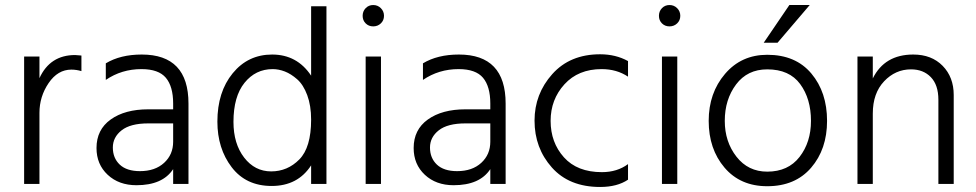

<svg xmlns="http://www.w3.org/2000/svg" viewBox="-20 -732 3885 764"><path d="M137 -507H76V0H137V-283C137 -326.3 149.2 -365.8 173.5 -401.5C197.8 -437.2 228 -455 264 -455C277.3 -455 290.7 -453 304 -449V-511C292 -512.3 283.7 -513 279 -513C212.3 -513 165 -482.3 137 -421Z M669 -241V-168C669 -134 657 -106 633 -84C609 -62 577 -51 537 -51C501.7 -51 474.8 -59.7 456.5 -77C438.2 -94.3 429 -117 429 -145C429 -172.3 440.7 -195.2 464 -213.5C487.3 -231.8 522.7 -241 570 -241ZM401 -414C443 -442.7 490.3 -457 543 -457C588.3 -457 620.7 -445.5 640 -422.5C659.3 -399.5 669 -365.3 669 -320V-297H570C508 -297 458.2 -283.5 420.5 -256.5C382.8 -229.5 364 -191.7 364 -143C364 -99.7 378.8 -64.2 408.5 -36.5C438.2 -8.8 476.3 5 523 5C592.3 5 641 -16.3 669 -59V0H730V-320C730 -450 668 -515 544 -515C487.3 -515 439.7 -503.3 401 -480Z M1059 -50C1015.7 -50 979.8 -68.3 951.5 -105C923.2 -141.7 909 -189 909 -247C909 -314.3 923.7 -366.2 953 -402.5C982.3 -438.8 1019.7 -457 1065 -457C1081 -457 1097.2 -453.8 1113.5 -447.5C1129.8 -441.2 1146.2 -430.8 1162.5 -416.5C1178.8 -402.2 1192.2 -381.2 1202.5 -353.5C1212.8 -325.8 1218 -293.3 1218 -256C1218 -182 1202.3 -129.2 1171 -97.5C1139.7 -65.8 1102.3 -50 1059 -50ZM1218 -707V-431C1180.7 -487 1129 -515 1063 -515C999 -515 946.7 -490.2 906 -440.5C865.3 -390.8 845 -326.7 845 -248C845 -176.7 864 -116.2 902 -66.5C940 -16.8 993 8 1061 8C1130.3 8 1182.7 -19.3 1218 -74V0H1279V-707Z M1435 0H1496V-507H1435ZM1423 -669C1423 -657 1427 -647 1435 -639C1443 -631 1453 -627 1465 -627C1477 -627 1487.2 -631 1495.5 -639C1503.8 -647 1508 -657 1508 -669C1508 -681 1503.8 -691.2 1495.5 -699.5C1487.2 -707.8 1477 -712 1465 -712C1453 -712 1443 -707.8 1435 -699.5C1427 -691.2 1423 -681 1423 -669Z M1931 -241V-168C1931 -134 1919 -106 1895 -84C1871 -62 1839 -51 1799 -51C1763.7 -51 1736.8 -59.7 1718.5 -77C1700.2 -94.3 1691 -117 1691 -145C1691 -172.3 1702.7 -195.2 1726 -213.5C1749.3 -231.8 1784.7 -241 1832 -241ZM1663 -414C1705 -442.7 1752.3 -457 1805 -457C1850.3 -457 1882.7 -445.5 1902 -422.5C1921.3 -399.5 1931 -365.3 1931 -320V-297H1832C1770 -297 1720.2 -283.5 1682.5 -256.5C1644.8 -229.5 1626 -191.7 1626 -143C1626 -99.7 1640.8 -64.2 1670.5 -36.5C1700.2 -8.8 1738.3 5 1785 5C1854.3 5 1903 -16.3 1931 -59V0H1992V-320C1992 -450 1930 -515 1806 -515C1749.3 -515 1701.7 -503.3 1663 -480Z M2171 -251C2171 -307.7 2189.3 -356.2 2226 -396.5C2262.7 -436.8 2312 -457 2374 -457C2414 -457 2449 -447 2479 -427V-489C2446.3 -507 2409.3 -516 2368 -516C2288 -516 2224.5 -489.7 2177.5 -437C2130.5 -384.3 2107 -322.7 2107 -252C2107 -179.3 2130 -117.2 2176 -65.5C2222 -13.8 2286 12 2368 12C2413.3 12 2450.3 2.3 2479 -17V-79C2450.3 -57.7 2415.7 -47 2375 -47C2309.7 -47 2259.3 -66.7 2224 -106C2188.7 -145.3 2171 -193.7 2171 -251Z M2614 0H2675V-507H2614ZM2602 -669C2602 -657 2606 -647 2614 -639C2622 -631 2632 -627 2644 -627C2656 -627 2666.2 -631 2674.5 -639C2682.8 -647 2687 -657 2687 -669C2687 -681 2682.8 -691.2 2674.5 -699.5C2666.2 -707.8 2656 -712 2644 -712C2632 -712 2622 -707.8 2614 -699.5C2606 -691.2 2602 -681 2602 -669Z M3019 -562H3074L3202 -712H3121ZM3033 9C3107 9 3165.2 -15.5 3207.5 -64.5C3249.8 -113.5 3271 -175.7 3271 -251C3271 -327 3250.2 -389.8 3208.5 -439.5C3166.8 -489.2 3108.3 -514 3033 -514C2964.3 -514 2908.3 -488.7 2865 -438C2821.7 -387.3 2800 -325 2800 -251C2800 -176.3 2821 -114.3 2863 -65C2905 -15.7 2961.7 9 3033 9ZM3033 -456C3091.7 -456 3135.3 -436.5 3164 -397.5C3192.7 -358.5 3207 -309.7 3207 -251C3207 -194.3 3191.8 -146.5 3161.5 -107.5C3131.2 -68.5 3088.3 -49 3033 -49C2982.3 -49 2941.5 -68.8 2910.5 -108.5C2879.5 -148.2 2864 -195.7 2864 -251C2864 -307.7 2879 -356 2909 -396C2939 -436 2980.3 -456 3033 -456Z M3453 -507H3392V0H3453V-280C3453 -334 3468 -376.8 3498 -408.5C3528 -440.2 3563.7 -456 3605 -456C3637.7 -456 3664 -445.7 3684 -425C3704 -404.3 3714 -374.3 3714 -335V0H3775V-354C3775 -401.3 3760.3 -440 3731 -470C3701.7 -500 3662.7 -515 3614 -515C3538 -515 3484.3 -483.3 3453 -420Z"/></svg>

Font: Hind Light
Style: Regular
Weight: 300
Designer: Manushi Parikh, Satya Rajpurohit
Foundry: Indian Type Foundry
Version: Version 1.201;PS 1.0;hotconv 1.0.78;makeotf.lib2.5.61930; tt